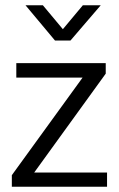

<svg xmlns="http://www.w3.org/2000/svg" viewBox="-20 -710 451 730"><path d="M382 -430 110 -54H387V0H25V-44L294 -415H42V-470H382ZM77 -690H143L219 -599L295 -690H363L248 -556H189Z"/></svg>

Font: Mukta Light
Style: Regular
Weight: 300
Designer: Girish Dalvi and Yashodeep Gholap
Foundry: Ek Type
Version: Version 2.538;PS 1.002;hotconv 16.6.51;makeotf.lib2.5.65220;